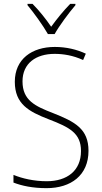

<svg xmlns="http://www.w3.org/2000/svg" viewBox="-20 -968 529 998"><path d="M229 -791H264C288 -834 337 -900 372 -941V-948H345C309 -911 275 -869 246 -829C219 -869 182 -915 149 -948H123V-941C155 -903 204 -835 229 -791ZM440 -184C440 -298 370 -335 256 -380C163 -416 97 -446 97 -545C97 -639 167 -688 264 -688C309 -688 360 -680 412 -656L426 -689C379 -711 324 -724 265 -724C146 -724 57 -661 57 -543C57 -427 130 -388 233 -348C343 -306 401 -275 401 -183C401 -80 328 -26 223 -26C157 -26 96 -40 50 -59V-19C94 -2 150 10 222 10C349 10 440 -57 440 -184Z"/></svg>

Font: Noto Sans Myanmar SemiCondensed ExtraLight
Style: Regular
Weight: 200
Width: 4
Designer: Monotype Design Team
Foundry: Monotype Imaging Inc.
Version: Version 2.107